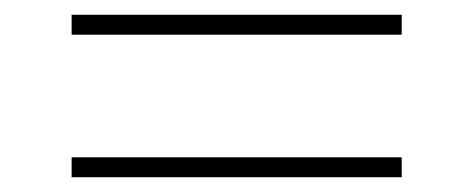

<svg xmlns="http://www.w3.org/2000/svg" viewBox="-20 -480 640 260"><path d="M77 -240V-267H524V-240ZM77 -433V-460H524V-433Z"/></svg>

Font: SUSE Thin
Style: Regular
Weight: 250
Designer: Rene Bieder
Foundry: SUSE
Version: Version 1.000